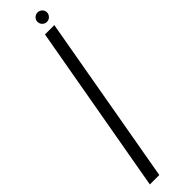

<svg xmlns="http://www.w3.org/2000/svg" viewBox="-304 -736 719 719"><g transform="rotate(-45 56.0 -376.5)"><path d="M-36 0H14L133 -675H83.5ZM122 -703Q133 -703 140.2 -710.8Q147.5 -718.5 147.5 -728.5Q147.5 -738.5 139.8 -745.8Q132 -753 122.5 -753Q112 -753 104.5 -745.8Q97 -738.5 97 -728.5Q97 -717.5 104.5 -710.2Q112 -703 122 -703Z"/></g></svg>

Font: Anybody UltraCondensed Light
Style: Italic
Weight: 300
Width: 1
Italic angle: -10°
Version: Version 1.113;gftools[0.9.25]